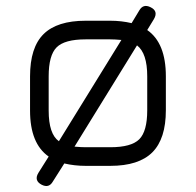

<svg xmlns="http://www.w3.org/2000/svg" viewBox="-20 -552 652 639"><path d="M119 63Q92 49 108 23L142 -31Q80 -74 80 -184V-298Q80 -394 125 -438.5Q170 -483 265 -483H347Q384 -483 418 -475L444 -518Q457 -540 481 -528Q508 -515 492 -488L470 -452Q532 -409 532 -298V-185Q532 -90 487 -45Q442 0 347 0H265Q228 0 194 -8L156 52Q143 75 119 63ZM142 -184Q142 -106 176 -82L384 -419Q362 -421 347 -421H265Q195 -421 168.5 -394.5Q142 -368 142 -298ZM265 -62H347Q417 -62 443.5 -88.5Q470 -115 470 -185V-298Q470 -375 436 -401L228 -64Q250 -62 265 -62Z"/></svg>

Font: Jura Medium
Style: Regular
Weight: 500
Designer: Daniel Johnson, Alexei Vanyashin
Foundry: Daniel Johnson
Version: Version 5.103